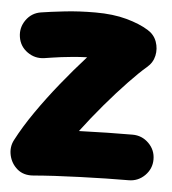

<svg xmlns="http://www.w3.org/2000/svg" viewBox="-47 -574 629 701"><g transform="rotate(5 267.0 -223.5)"><path d="M7.8 -417Q2.4 -451.2 22.5 -479.5Q42.5 -507.8 76.7 -513.2Q110.4 -518.6 162.4 -524.4Q214.4 -530.3 274.9 -530.3Q340.3 -530.3 389.2 -516.8Q438 -503.4 470.2 -483.4Q494.1 -468.8 503.2 -443.4Q512.2 -418 506.6 -392.1Q501 -366.2 479.5 -348.1Q454.1 -326.7 415.3 -286.1Q376.5 -245.6 333.7 -195.3Q291 -145 252.4 -93.8Q305.7 -95.7 356.4 -96.7Q407.2 -97.7 448.7 -97.7Q483.4 -97.7 508.1 -73.2Q532.7 -48.8 532.7 -14.2Q532.7 20 508.1 44.7Q483.4 69.3 448.7 69.3Q411.6 69.3 365.2 70.3Q318.8 71.3 270.8 73Q222.7 74.7 178.5 77.1Q134.3 79.6 100.6 82.5Q64.9 85.4 41.7 65.7Q18.6 45.9 12 16.1Q5.4 -13.7 19 -40Q45.4 -90.8 84.2 -146.7Q123 -202.6 168.2 -258.5Q213.4 -314.5 258.8 -364.7Q231.9 -363.8 208 -361.6Q184.1 -359.4 164.1 -356.9Q146 -354.5 131.3 -352.3Q116.7 -350.1 104 -348.1Q69.8 -342.8 41.5 -362.8Q13.2 -382.8 7.8 -417Z"/></g></svg>

Font: Mikhak-DS1-FD Black
Style: Regular
Weight: 900
Designer: Amin Abedi
Version: Version 3.2